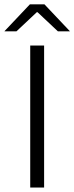

<svg xmlns="http://www.w3.org/2000/svg" viewBox="-54 -844 334 864"><path d="M144.5 0H82V-639H144.5ZM80.5 -824.5H146L260 -704V-703H206.5L115 -789H111.5L20 -703H-33.5V-704Z"/></svg>

Font: Anek Gujarati Light
Style: Regular
Weight: 300
Designer: Mrunmayee Ghaisas (Gujarati), Yesha Goshar (Latin)
Foundry: Ek Type
Version: Version 1.003